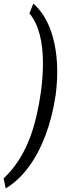

<svg xmlns="http://www.w3.org/2000/svg" viewBox="-68 -822 401 1072"><path d="M241.7 -285.6Q224.1 -167.5 185.1 -64.5Q146 38.6 89.6 113.5Q33.2 188.5 -36.1 230L-47.9 173.8Q85 50.8 137.2 -181.2Q168.5 -319.3 171.4 -443.4Q171.9 -455.1 171.9 -466.8Q171.9 -656.2 96.2 -747.6L118.2 -801.8Q189.5 -739.3 223.1 -628.4Q251.5 -535.2 251.5 -420.9Q251.5 -399.4 250.5 -377Q248 -331.5 242.7 -291Z"/></svg>

Font: MAUL Condensed Italic
Style: Condenced Regular Italic
Weight: 400
Italic angle: -12°
Designer: MAUL
Version: Version 1.0; 2020; ttfautohint (v1.8.3)